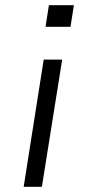

<svg xmlns="http://www.w3.org/2000/svg" viewBox="-20 -718 328 738"><path d="M155 -615 168 -698H264L251 -615ZM71 0 148 -489H219L141 0Z"/></svg>

Font: Nunito Sans 10pt Expanded Light
Style: Italic
Weight: 300
Width: 7
Italic angle: -9°
Designer: Vernon Adams
Foundry: Vernon Adams
Version: Version 3.101;gftools[0.9.27]